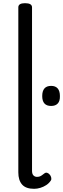

<svg xmlns="http://www.w3.org/2000/svg" viewBox="-20 -1168 396 1205"><path d="M194 17Q142 17 118.5 -10Q95 -37 95 -86V-1122Q95 -1135 105.5 -1141.5Q116 -1148 137 -1148Q159 -1148 170 -1141.5Q181 -1135 181 -1122V-96Q181 -76 190 -67Q199 -58 212 -58Q223 -58 230.5 -61Q238 -64 245 -69.5Q252 -75 259 -80Q267 -86 276 -83.5Q285 -81 294 -70Q299 -63 301.5 -53Q304 -43 299 -35Q288 -18 270.5 -6.5Q253 5 233 11Q213 17 194 17ZM301 -503Q273 -503 259 -518.5Q245 -534 245 -565Q245 -597 259 -613Q273 -629 301 -629Q328 -629 342 -613Q356 -597 356 -565Q357 -534 342.5 -518.5Q328 -503 301 -503Z"/></svg>

Font: Playwrite CL
Style: Regular
Weight: 400
Designer: Veronika Burian, José Scaglione
Foundry: TypeTogether
Version: Version 1.002